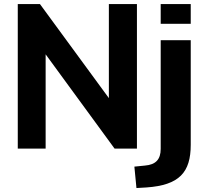

<svg xmlns="http://www.w3.org/2000/svg" viewBox="-20 -739 1037 955"><path d="M207 0V-468.8L549.8 0H661.1V-718.8H521.5V-251L178.7 -718.8H68.4V0ZM928.7 -620.6V-718.8H779.3V-620.6ZM708 193.4C872.1 182.1 928.7 118.2 928.7 -19V-539.1H779.3V1.5C779.3 53.7 754.9 80.1 701.2 84.5L648.4 89.8L658.7 196.3Z"/></svg>

Font: Winston
Style: Bold
Weight: 700
Designer: Vernon Adams, Kim Jin-seong, David Berlow, Cristiano Sobral
Foundry: The Winston Project Authors
Version: Version 3.004